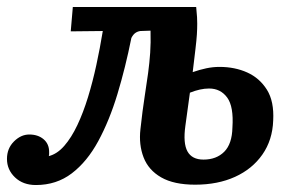

<svg xmlns="http://www.w3.org/2000/svg" viewBox="-20 -520 840 551"><path d="M83 11Q46 11 23 -11Q0 -33 0 -64Q0 -94 20 -114Q40 -134 64 -134Q89 -134 105 -120.5Q121 -107 121 -84Q121 -81 121 -78Q121 -75 120 -72Q144 -78 164.5 -101.5Q185 -125 202 -161Q219 -197 232.5 -241Q246 -285 256.5 -333.5Q267 -382 275 -431L183 -430L189 -500H543Q545 -479 545.5 -470.5Q546 -462 546 -452Q546 -437 545 -421Q544 -405 541 -380Q538 -355 533 -313Q553 -320 572 -324Q591 -328 610 -328Q654 -328 689.5 -312Q725 -296 746 -262.5Q767 -229 764 -174Q762 -118 733 -76.5Q704 -35 654.5 -12.5Q605 10 540 10Q479 10 442.5 -11Q406 -32 392 -68.5Q378 -105 383 -149Q389 -204 395 -242Q401 -280 405 -310Q409 -340 411 -368.5Q413 -397 412 -432L383 -431Q375 -430 368.5 -425.5Q362 -421 357 -411Q340 -326 317 -250Q294 -174 262 -115Q230 -56 186 -22.5Q142 11 83 11ZM564 -62Q601 -62 623.5 -84.5Q646 -107 647 -154Q651 -214 632 -240Q613 -266 580 -266Q555 -266 525 -254L512 -159Q505 -109 518 -85.5Q531 -62 564 -62Z"/></svg>

Font: Lora
Style: Italic
Weight: 400
Italic angle: -3°
Designer: Olga Karpushina, Alexei Vanyashin (Cyrillic)
Foundry: Cyreal
Version: Version 3.008